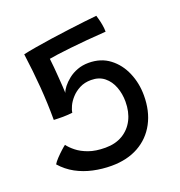

<svg xmlns="http://www.w3.org/2000/svg" viewBox="-121 -765 810 864"><g transform="rotate(-20 284.0 -333.0)"><path d="M35.5 -96Q41.5 -106.5 55 -120.8Q68.5 -135 82.2 -147.5Q96 -160 103 -165Q114.5 -149 136 -131.8Q157.5 -114.5 190.5 -102.5Q223.5 -90.5 270.5 -90.5Q318.5 -90.5 353.2 -111.2Q388 -132 406.8 -169Q425.5 -206 425.5 -255Q425.5 -292.5 413.2 -325.2Q401 -358 375.8 -378.5Q350.5 -399 312.5 -399Q281.5 -399 257.8 -386.8Q234 -374.5 217.8 -356.5Q201.5 -338.5 193 -320Q184.5 -301.5 183.5 -289.5Q175.5 -288.5 162.8 -287.5Q150 -286.5 138 -286.5Q127 -286.5 114 -286.8Q101 -287 94 -287.5Q94 -366 87.8 -446Q81.5 -526 70 -610.5Q93.5 -616 130.5 -622.2Q167.5 -628.5 210.5 -634.8Q253.5 -641 296.2 -646.5Q339 -652 375.2 -656.2Q411.5 -660.5 434 -662.5Q435.5 -658 439.2 -644.5Q443 -631 446 -614Q449 -597 449 -581Q401 -578 356.5 -574Q312 -570 275 -566Q238 -562 211 -558.2Q184 -554.5 171.5 -552Q174 -533.5 176 -508.5Q178 -483.5 180 -458Q182 -432.5 183.2 -412.5Q184.5 -392.5 184.5 -384Q188 -396 200 -411.5Q212 -427 230.8 -442Q249.5 -457 274.2 -466.2Q299 -475.5 328.5 -475.5Q387 -475.5 428.2 -444.2Q469.5 -413 491.2 -362.2Q513 -311.5 513 -252.5Q513 -177.5 483 -121.5Q453 -65.5 398.2 -35Q343.5 -4.5 268.5 -4.5Q224 -4.5 181.2 -13.8Q138.5 -23 101.2 -43.2Q64 -63.5 35.5 -96Z"/></g></svg>

Font: Grandstander Thin
Style: Regular
Weight: 400
Version: Version 1.200